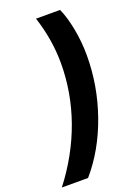

<svg xmlns="http://www.w3.org/2000/svg" viewBox="-232 -811 762 1073"><g transform="rotate(-20 149.0 -274.0)"><path d="M174 -461Q174 -601 128 -742H271Q295 -690 310 -611Q325 -532 325 -453Q325 -273 265 -102Q205 69 97 194H-59Q56 45 115 -121Q174 -287 174 -461Z"/></g></svg>

Font: Montserrat Alternates
Style: Bold Italic
Weight: 700
Italic angle: -11.3°
Designer: Julieta Ulanovsky
Foundry: Julieta Ulanovsky
Version: Version 7.200